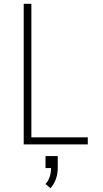

<svg xmlns="http://www.w3.org/2000/svg" viewBox="-20 -755 540 1004"><path d="M104 0V-735H144V-37H439V0ZM244 229 218 207Q233 191 240 169Q247 147 247 124H218V61H282V124Q282 153 272.5 180.5Q263 208 244 229Z"/></svg>

Font: Iosevka SS04 Extralight
Style: Regular
Weight: 200
Monospace: yes
Designer: Belleve Invis
Foundry: Belleve Invis
Version: Version 19.0.0; ttfautohint (v1.8.4)